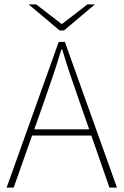

<svg xmlns="http://www.w3.org/2000/svg" viewBox="-20 -850 560 870"><path d="M10 0 246 -660H274L510 0H476L338 -396Q317 -456 298.5 -510.5Q280 -565 262 -626H258Q240 -565 221.5 -510.5Q203 -456 182 -396L42 0ZM112 -236V-264H405V-236ZM250 -712 110 -830H144L258 -742H262L376 -830H410L270 -712Z"/></svg>

Font: Source Sans 3
Style: Regular
Weight: 200
Designer: Paul D. Hunt
Foundry: Adobe
Version: Version 3.046;hotconv 1.0.118;makeotfexe 2.5.65603